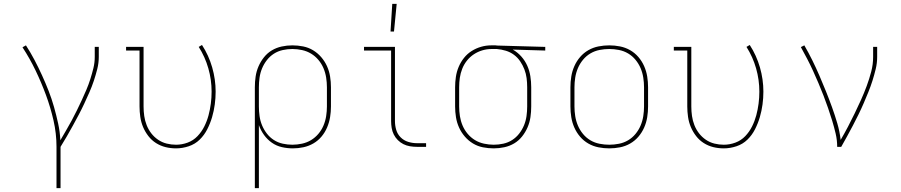

<svg xmlns="http://www.w3.org/2000/svg" viewBox="-20 -764 4690 999"><path d="M274 215V0Q274 -69 258.5 -137Q243 -205 219 -270Q195 -335 165 -397.5Q135 -460 97 -518L115 -528Q139 -491 159.5 -452Q180 -413 198.5 -372.5Q217 -332 233 -291Q249 -250 261 -207.5Q273 -165 282.5 -121.5Q292 -78 294 -34Q309 -60 324 -85.5Q339 -111 353 -137Q367 -163 380 -189.5Q393 -216 405.5 -243Q418 -270 429.5 -297Q441 -324 450 -352.5Q459 -381 466 -409.5Q473 -438 473 -468V-520H494V-468Q494 -436 486 -404.5Q478 -373 468 -343Q458 -313 445 -283.5Q432 -254 418.5 -225Q405 -196 390 -167.5Q375 -139 359.5 -111Q344 -83 328 -55Q312 -27 295 0V215Z M896 8Q868 8 841.5 1.5Q815 -5 792 -19.5Q769 -34 752 -56Q735 -78 724.5 -103Q714 -128 710 -155.5Q706 -183 706 -210V-501H636V-520H727V-210Q727 -185 730.5 -160.5Q734 -136 743 -113Q752 -90 767 -70.5Q782 -51 802.5 -37Q823 -23 847 -17Q871 -11 896 -11Q927 -11 956.5 -22Q986 -33 1007.5 -55.5Q1029 -78 1043 -106Q1057 -134 1065 -164Q1073 -194 1077 -225Q1081 -256 1081 -287Q1081 -349 1064 -408.5Q1047 -468 1014 -520L1031 -530Q1066 -476 1084 -413.5Q1102 -351 1102 -287Q1102 -254 1097.5 -220.5Q1093 -187 1083.5 -154.5Q1074 -122 1058.5 -91.5Q1043 -61 1019 -37.5Q995 -14 962 -3Q929 8 896 8Z M1306 215V-310Q1306 -338 1310 -365.5Q1314 -393 1325 -418.5Q1336 -444 1353.5 -466Q1371 -488 1394.5 -502Q1418 -516 1445.5 -522Q1473 -528 1501 -528Q1529 -528 1557 -522.5Q1585 -517 1609 -502.5Q1633 -488 1651.5 -466.5Q1670 -445 1681.5 -419.5Q1693 -394 1697.5 -366Q1702 -338 1702 -310V-210Q1702 -182 1697.5 -154.5Q1693 -127 1682 -101Q1671 -75 1653 -53.5Q1635 -32 1611 -18Q1587 -4 1559.5 2Q1532 8 1504 8Q1475 8 1446.5 1.5Q1418 -5 1394.5 -21.5Q1371 -38 1354 -61.5Q1337 -85 1327 -113V215ZM1501 -11Q1526 -11 1551.5 -16.5Q1577 -22 1598.5 -35Q1620 -48 1636.5 -67.5Q1653 -87 1663 -110.5Q1673 -134 1677 -159.5Q1681 -185 1681 -210V-310Q1681 -335 1677 -360.5Q1673 -386 1663 -409.5Q1653 -433 1636.5 -452.5Q1620 -472 1598.5 -485Q1577 -498 1551.5 -503.5Q1526 -509 1501 -509Q1476 -509 1451 -503.5Q1426 -498 1405 -484.5Q1384 -471 1368.5 -451Q1353 -431 1343.5 -408Q1334 -385 1330.5 -360Q1327 -335 1327 -310V-210Q1327 -185 1330.5 -160Q1334 -135 1343.5 -112Q1353 -89 1368.5 -69Q1384 -49 1405 -35.5Q1426 -22 1451 -16.5Q1476 -11 1501 -11Z M2149 0Q2131 0 2113 -3Q2095 -6 2079 -14Q2063 -22 2050 -35Q2037 -48 2029 -64Q2021 -80 2018 -98Q2015 -116 2015 -134V-501H1874V-520H2035V-134Q2035 -111 2041.5 -88.5Q2048 -66 2064.5 -49.5Q2081 -33 2103.5 -26Q2126 -19 2149 -19H2197V0ZM2012 -600 2021 -744H2044L2030 -600Z M2549 8Q2521 8 2493 2.5Q2465 -3 2441 -17.5Q2417 -32 2398.5 -53.5Q2380 -75 2368.5 -100.5Q2357 -126 2352.5 -154Q2348 -182 2348 -210V-310Q2348 -337 2352 -364Q2356 -391 2366.5 -416Q2377 -441 2394 -462.5Q2411 -484 2434 -498.5Q2457 -513 2483 -520.5Q2509 -528 2536 -528H2550Q2554 -528 2558.5 -528Q2563 -528 2567 -527L2817 -520V-501L2648 -506Q2673 -492 2692.5 -470Q2712 -448 2723.5 -422Q2735 -396 2739.5 -367.5Q2744 -339 2744 -310V-210Q2744 -182 2740 -154.5Q2736 -127 2725 -101.5Q2714 -76 2696.5 -54Q2679 -32 2655.5 -18Q2632 -4 2604.5 2Q2577 8 2549 8ZM2549 -11Q2574 -11 2599 -16.5Q2624 -22 2645 -35.5Q2666 -49 2681.5 -69Q2697 -89 2706.5 -112Q2716 -135 2719.5 -160Q2723 -185 2723 -210V-310Q2723 -334 2720 -357.5Q2717 -381 2708.5 -403Q2700 -425 2686.5 -445Q2673 -465 2654 -479Q2635 -493 2612 -500Q2589 -507 2565 -509H2538Q2513 -509 2489.5 -502Q2466 -495 2445.5 -481.5Q2425 -468 2409.5 -448.5Q2394 -429 2385 -406Q2376 -383 2372.5 -359Q2369 -335 2369 -310V-210Q2369 -185 2373 -159.5Q2377 -134 2387 -110.5Q2397 -87 2413.5 -67.5Q2430 -48 2451.5 -35Q2473 -22 2498.5 -16.5Q2524 -11 2549 -11Z M3150 8Q3122 8 3094 2.5Q3066 -3 3041.5 -17Q3017 -31 2998.5 -52.5Q2980 -74 2968.5 -100Q2957 -126 2952.5 -154Q2948 -182 2948 -210V-310Q2948 -338 2952.5 -366Q2957 -394 2968.5 -420Q2980 -446 2998.5 -467.5Q3017 -489 3041.5 -503Q3066 -517 3094 -522.5Q3122 -528 3150 -528Q3178 -528 3206 -522.5Q3234 -517 3258.5 -503Q3283 -489 3301.5 -467.5Q3320 -446 3331.5 -420Q3343 -394 3347.5 -366Q3352 -338 3352 -310V-210Q3352 -182 3347.5 -154Q3343 -126 3331.5 -100Q3320 -74 3301.5 -52.5Q3283 -31 3258.5 -17Q3234 -3 3206 2.5Q3178 8 3150 8ZM3150 -11Q3175 -11 3200.5 -16Q3226 -21 3248 -34Q3270 -47 3286.5 -67Q3303 -87 3313 -110.5Q3323 -134 3327 -159.5Q3331 -185 3331 -210V-310Q3331 -335 3327 -360.5Q3323 -386 3313 -409.5Q3303 -433 3286.5 -453Q3270 -473 3248 -486Q3226 -499 3200.5 -504Q3175 -509 3150 -509Q3125 -509 3099.5 -504Q3074 -499 3052 -486Q3030 -473 3013.5 -453Q2997 -433 2987 -409.5Q2977 -386 2973 -360.5Q2969 -335 2969 -310V-210Q2969 -185 2973 -159.5Q2977 -134 2987 -110.5Q2997 -87 3013.5 -67Q3030 -47 3052 -34Q3074 -21 3099.5 -16Q3125 -11 3150 -11Z M3746 8Q3718 8 3691.5 1.5Q3665 -5 3642 -19.5Q3619 -34 3602 -56Q3585 -78 3574.5 -103Q3564 -128 3560 -155.5Q3556 -183 3556 -210V-501H3486V-520H3577V-210Q3577 -185 3580.5 -160.5Q3584 -136 3593 -113Q3602 -90 3617 -70.5Q3632 -51 3652.5 -37Q3673 -23 3697 -17Q3721 -11 3746 -11Q3777 -11 3806.5 -22Q3836 -33 3857.5 -55.5Q3879 -78 3893 -106Q3907 -134 3915 -164Q3923 -194 3927 -225Q3931 -256 3931 -287Q3931 -349 3914 -408.5Q3897 -468 3864 -520L3881 -530Q3916 -476 3934 -413.5Q3952 -351 3952 -287Q3952 -254 3947.5 -220.5Q3943 -187 3933.5 -154.5Q3924 -122 3908.5 -91.5Q3893 -61 3869 -37.5Q3845 -14 3812 -3Q3779 8 3746 8Z M4336 0Q4336 -35 4328 -69Q4320 -103 4310 -136Q4300 -169 4288.5 -202Q4277 -235 4264.5 -267.5Q4252 -300 4238.5 -331.5Q4225 -363 4210.5 -395Q4196 -427 4180 -457.5Q4164 -488 4147 -519L4165 -528Q4187 -490 4206.5 -450.5Q4226 -411 4243.5 -370.5Q4261 -330 4277.5 -289Q4294 -248 4309 -206.5Q4324 -165 4336.5 -122.5Q4349 -80 4354 -36Q4374 -70 4392 -104.5Q4410 -139 4427 -174Q4444 -209 4460 -244.5Q4476 -280 4489.5 -316.5Q4503 -353 4513 -391Q4523 -429 4523 -468V-520H4544V-468Q4544 -436 4536.5 -405Q4529 -374 4519.5 -344Q4510 -314 4498 -284.5Q4486 -255 4473.5 -226Q4461 -197 4447 -168.5Q4433 -140 4418 -111.5Q4403 -83 4388 -55.5Q4373 -28 4357 0Z"/></svg>

Font: Iosevka Etoile Thin
Style: Regular
Weight: 100
Designer: Belleve Invis
Foundry: Belleve Invis
Version: Version 22.1.2; ttfautohint (v1.8.4)